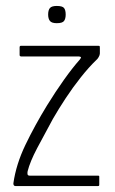

<svg xmlns="http://www.w3.org/2000/svg" viewBox="-20 -626 386 646"><path d="M25 -9Q34 -73 65.5 -138.5Q97 -204 138 -271Q167 -318 195.5 -358Q224 -398 248 -425Q252 -430 252.5 -432.5Q253 -435 246 -436H51Q49 -436 47.5 -437.5Q46 -439 46 -440V-467Q46 -470 47.5 -471Q49 -472 51 -472H310Q315 -472 315.5 -470.5Q316 -469 316 -465V-446Q316 -441 312 -434Q308 -427 304 -424Q279 -400 252 -366Q225 -332 201 -295.5Q177 -259 158 -226Q129 -173 105 -127.5Q81 -82 73 -50Q72 -46 72.5 -40.5Q73 -35 80 -35H310Q312 -35 313 -34.5Q314 -34 314 -31V-5Q314 -2 313 -1Q312 0 309 0H32Q29 0 27 -2Q25 -4 25 -9ZM201 -577Q201 -563 195.5 -555.5Q190 -548 171 -548Q154 -548 148 -555.5Q142 -563 142 -577Q142 -592 148 -599Q154 -606 171 -606Q190 -606 195.5 -599Q201 -592 201 -577Z"/></svg>

Font: Glory ExtraLight
Style: Regular
Weight: 250
Version: Version 1.011